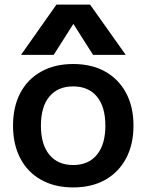

<svg xmlns="http://www.w3.org/2000/svg" viewBox="-20 -810 641 840"><path d="M300 10Q220 10 160.5 -23Q101 -56 69 -117Q37 -178 37 -260Q37 -343 69 -403.5Q101 -464 160.5 -497Q220 -530 300 -530Q381 -530 440 -497Q499 -464 531.5 -403.5Q564 -343 564 -260Q564 -178 531.5 -117Q499 -56 440 -23Q381 10 300 10ZM300 -88Q367 -88 404 -133Q441 -178 441 -260Q441 -343 404 -387.5Q367 -432 300 -432Q233 -432 196 -387.5Q159 -343 159 -260Q159 -178 196 -133Q233 -88 300 -88ZM72 -570 227 -790H374L530 -570H387L302 -704H300L215 -570Z"/></svg>

Font: M PLUS 2 SemiBold
Style: Regular
Weight: 600
Designer: Coji Morishita
Foundry: UNDERFOREST DESIGN
Version: Version 1.001